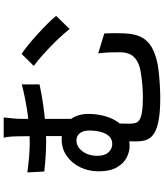

<svg xmlns="http://www.w3.org/2000/svg" viewBox="56 -896 888 1040"><g transform="rotate(-90 500.0 -376.0)"><path d="M384 -800Q382 -782 379 -754.5Q376 -727 376 -692Q376 -673 376 -633.5Q376 -594 376 -547Q376 -500 376 -456.5Q376 -413 376 -387L283 -430Q283 -453 283 -489Q283 -525 283 -564.5Q283 -604 282.5 -638Q282 -672 282 -692Q282 -729 280.5 -755.5Q279 -782 274 -800ZM728 -703Q751 -688 779 -665Q807 -642 836.5 -615Q866 -588 891.5 -562.5Q917 -537 934 -516L863 -443Q837 -476 801 -513Q765 -550 728 -583.5Q691 -617 663 -637ZM86 -672Q129 -666 169 -662.5Q209 -659 246 -659Q319 -659 400.5 -670Q482 -681 563 -702V-606Q509 -594 452 -586Q395 -578 343.5 -574Q292 -570 252 -570Q220 -570 179 -572.5Q138 -575 91 -580ZM353 -216Q352 -206 351.5 -188.5Q351 -171 350.5 -152.5Q350 -134 350 -118Q350 -100 354 -86Q358 -72 372.5 -63.5Q387 -55 416.5 -50.5Q446 -46 496 -46Q523 -46 553.5 -48.5Q584 -51 612 -55Q640 -59 658 -64Q697 -76 717 -101Q737 -126 737 -171Q737 -200 736 -228.5Q735 -257 731 -288L839 -255Q840 -233 840 -215Q840 -197 840 -180.5Q840 -164 839 -143Q837 -97 823.5 -64.5Q810 -32 781 -9.5Q752 13 701 27Q679 34 642 38.5Q605 43 564 45.5Q523 48 489 48Q425 48 382 41.5Q339 35 313 23Q287 11 274.5 -5.5Q262 -22 258 -41.5Q254 -61 254 -83Q254 -110 255 -136.5Q256 -163 257 -185ZM403 -341Q403 -303 394 -263.5Q385 -224 365 -191Q345 -158 312 -138Q279 -118 229 -118Q197 -118 165.5 -134.5Q134 -151 113 -188Q92 -225 92 -285Q92 -340 114 -385.5Q136 -431 175 -458.5Q214 -486 266 -486Q333 -486 368 -445Q403 -404 403 -341ZM239 -212Q267 -212 283 -230Q299 -248 306 -276.5Q313 -305 313 -336Q313 -369 298.5 -387.5Q284 -406 260 -406Q237 -406 218 -391.5Q199 -377 187.5 -351.5Q176 -326 176 -292Q176 -253 195 -232.5Q214 -212 239 -212Z"/></g></svg>

Font: Noto Sans JP Thin Medium
Style: Regular
Weight: 500
Version: Version 2.004-H2;hotconv 1.0.118;makeotfexe 2.5.65603